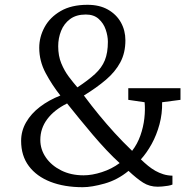

<svg xmlns="http://www.w3.org/2000/svg" viewBox="-20 -772 796 800"><path d="M732 -404.5V-356L655.5 -346Q656.5 -298 644.5 -253.8Q632.5 -209.5 612 -172.2Q591.5 -135 567 -108Q582.5 -93 597.2 -81Q612 -69 627.5 -60.2Q643 -51.5 660.5 -46Q678 -40.5 698.5 -40V-3Q692 0 680.2 2Q668.5 4 656.5 5Q644.5 6 637.5 6Q603 6 576 -11.2Q549 -28.5 515.5 -60Q470 -22.5 416 -7.2Q362 8 324.5 8Q248 8 190.2 -14.5Q132.5 -37 100.2 -80Q68 -123 68 -185Q68 -226.5 88.8 -262.5Q109.5 -298.5 146.5 -326.8Q183.5 -355 231.5 -374Q197 -417.5 170.2 -467.5Q143.5 -517.5 143.5 -573Q143.5 -618 165.8 -659Q188 -700 232.8 -726Q277.5 -752 344.5 -752Q394.5 -752 429.8 -732Q465 -712 483.8 -678.5Q502.5 -645 502.5 -604Q502.5 -551.5 481.2 -512Q460 -472.5 421.2 -439.5Q382.5 -406.5 329.5 -374Q361.5 -331 392.8 -293Q424 -255 457.5 -218.2Q491 -181.5 530.5 -143.5Q552.5 -172 565 -207.5Q577.5 -243 581.5 -279.2Q585.5 -315.5 582.5 -346L514.5 -356V-404.5ZM222.5 -579.5Q222.5 -539 235.5 -507.8Q248.5 -476.5 267 -452Q285.5 -427.5 302.5 -408Q348 -438 376 -463.8Q404 -489.5 416.8 -520.8Q429.5 -552 429.5 -598Q429.5 -622 420.5 -648.5Q411.5 -675 391.2 -693.2Q371 -711.5 337.5 -711.5Q297.5 -711.5 272 -692.5Q246.5 -673.5 234.5 -643.2Q222.5 -613 222.5 -579.5ZM328.5 -41.5Q363.5 -41.5 404.5 -54.8Q445.5 -68 478.5 -92.5Q452.5 -116 424 -146.2Q395.5 -176.5 366.8 -210.2Q338 -244 310.8 -277.5Q283.5 -311 259.5 -341Q205.5 -314 176.8 -275.5Q148 -237 148 -189Q148 -149.5 171 -116Q194 -82.5 234.8 -62Q275.5 -41.5 328.5 -41.5Z"/></svg>

Font: Merriweather 20pt Light
Style: Regular
Weight: 300
Version: Version 2.100